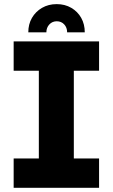

<svg xmlns="http://www.w3.org/2000/svg" viewBox="-20 -898 539 918"><path d="M251 -878.3Q290.3 -878.3 320.8 -860.5Q351.3 -842.7 368.3 -812.5Q385.3 -782.3 385.3 -743.3H301Q301 -766.3 287 -781.3Q273 -796.3 251.3 -796.3Q230 -796.3 215.8 -781Q201.7 -765.7 201.7 -743.3H115.3Q115.3 -782.3 132.8 -812.5Q150.3 -842.7 181 -860.5Q211.7 -878.3 251 -878.3ZM45.3 0V-140.3H165.7V-559.7H45.3V-700H453.7V-559.7H333V-140.3H453.7V0Z"/></svg>

Font: MuseoModerno Thin
Style: Regular
Weight: 100
Designer: Pablo Cosgaya, Héctor Gatti, Marcela Romero, and the Authors of The MuseoModerno Project.
Foundry: Omnibus-Type Team
Version: Version 1.003